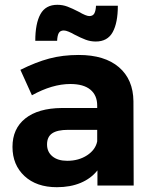

<svg xmlns="http://www.w3.org/2000/svg" viewBox="-20 -773 636 800"><path d="M386 0V-63Q359 -29 316 -11Q273 7 217 7Q132 7 82 -39.5Q32 -86 32 -161Q32 -237 85.5 -279.5Q139 -322 237 -323H385V-333Q385 -376 356.5 -399.5Q328 -423 273 -423Q198 -423 113 -376L65 -482Q129 -514 185 -529Q241 -544 308 -544Q416 -544 475.5 -493Q535 -442 536 -351L537 0ZM385 -184V-232H264Q219 -232 197.5 -217.5Q176 -203 176 -171Q176 -140 198.5 -121.5Q221 -103 260 -103Q308 -103 343 -126Q378 -149 385 -184ZM379 -600Q357 -600 337 -607.5Q317 -615 290 -629Q278 -636 266 -641Q254 -646 246 -646Q231 -646 225 -635.5Q219 -625 218 -603H127Q127 -675 148.5 -714Q170 -753 219 -753Q241 -753 261 -745.5Q281 -738 308 -724Q339 -706 352 -706Q367 -706 373 -717Q379 -728 380 -749H471Q471 -678 449.5 -639Q428 -600 379 -600Z"/></svg>

Font: Montserrat arm2 SemiBold
Style: Regular
Weight: 600
Designer: Julieta Ulanovsky
Foundry: Julieta Ulanovsky
Version: Version 6.000